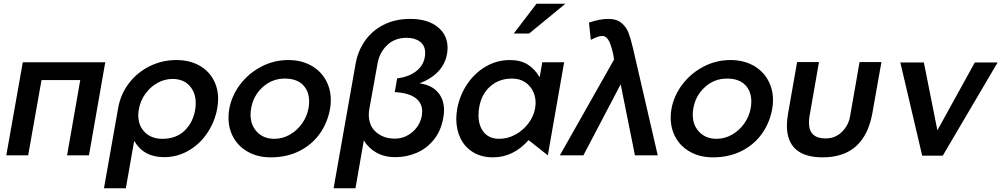

<svg xmlns="http://www.w3.org/2000/svg" viewBox="-20 -838 5403 1036"><path d="M103 -502 14 0H132L204 -406H413L342 0H460L548 -502Z M1034 -252Q1036 -262 1036 -282Q1036 -339 1002.5 -375.5Q969 -412 911 -412Q868 -412 829.5 -390.5Q791 -369 764 -331.5Q737 -294 729 -247Q726 -232 726 -217Q726 -160 761.5 -124.5Q797 -89 856 -89Q932 -89 978 -135Q1024 -181 1034 -252ZM931 -514Q998 -514 1049 -488Q1100 -462 1128.5 -414Q1157 -366 1157 -303Q1157 -282 1152 -252Q1139 -181 1099 -121Q1059 -61 998 -25.5Q937 10 865 10Q755 10 704 -78L659 178H541L617 -252Q630 -329 675.5 -388.5Q721 -448 788 -481Q855 -514 931 -514Z M1761 -252Q1765 -273 1765 -298Q1765 -359 1736.5 -408.5Q1708 -458 1656 -486Q1604 -514 1535 -514Q1458 -514 1390 -478.5Q1322 -443 1276 -382.5Q1230 -322 1217 -250Q1213 -229 1213 -203Q1213 -142 1241 -93.5Q1269 -45 1321 -17Q1373 11 1441 11Q1528 11 1596 -23.5Q1664 -58 1706 -117.5Q1748 -177 1761 -252ZM1648 -291Q1648 -270 1644 -251Q1636 -208 1609 -170.5Q1582 -133 1543 -111Q1504 -89 1460 -89Q1403 -89 1367.5 -125.5Q1332 -162 1332 -219Q1332 -236 1335 -252Q1346 -321 1397 -367.5Q1448 -414 1516 -414Q1581 -414 1614.5 -380Q1648 -346 1648 -291Z M1970 -219Q1970 -158 2010.5 -124Q2051 -90 2110 -90Q2163 -90 2204.5 -125Q2246 -160 2256 -213Q2258 -229 2258 -237Q2258 -283 2221 -310Q2184 -337 2110 -341L2123 -415Q2193 -424 2233.5 -460.5Q2274 -497 2274 -553Q2274 -592 2246.5 -613Q2219 -634 2174 -634Q2110 -634 2068.5 -594Q2027 -554 2017 -494L1973 -251Q1970 -235 1970 -219ZM2113 10Q2055 10 2012 -14Q1969 -38 1943 -80L1898 178H1780L1899 -495Q1911 -563 1949.5 -618Q1988 -673 2050.5 -704.5Q2113 -736 2193 -736Q2287 -736 2341 -693Q2395 -650 2395 -580Q2395 -564 2392 -547Q2373 -439 2244 -388Q2307 -380 2341.5 -341.5Q2376 -303 2376 -243Q2376 -222 2372 -203Q2360 -133 2321.5 -85Q2283 -37 2228.5 -13.5Q2174 10 2113 10Z M2742 -414Q2800 -414 2835 -376Q2870 -338 2870 -282Q2870 -267 2867 -252Q2859 -209 2830.5 -171.5Q2802 -134 2760.5 -111.5Q2719 -89 2674 -89Q2620 -89 2591 -124Q2562 -159 2562 -216Q2562 -241 2566 -261Q2579 -332 2626.5 -373Q2674 -414 2742 -414ZM3024 -502H2906L2892 -421Q2865 -467 2826.5 -490.5Q2788 -514 2732 -514Q2660 -514 2599.5 -478Q2539 -442 2499.5 -382Q2460 -322 2447 -251Q2442 -221 2442 -197Q2442 -138 2465 -91Q2488 -44 2533 -16.5Q2578 11 2640 11Q2750 11 2832 -82L2936 0ZM2752 -657H2835L3031 -818H2875Z M3001 0H3128L3329 -383L3406 0H3529L3395 -580Q3383 -631 3371 -662Q3359 -693 3333 -714.5Q3307 -736 3263 -736Q3216 -736 3158 -716L3168 -623Q3208 -644 3230 -644Q3258 -644 3274 -598Q3290 -552 3293 -517V-516Z M4147 -252Q4151 -273 4151 -298Q4151 -359 4122.5 -408.5Q4094 -458 4042 -486Q3990 -514 3921 -514Q3844 -514 3776 -478.5Q3708 -443 3662 -382.5Q3616 -322 3603 -250Q3599 -229 3599 -203Q3599 -142 3627 -93.5Q3655 -45 3707 -17Q3759 11 3827 11Q3914 11 3982 -23.5Q4050 -58 4092 -117.5Q4134 -177 4147 -252ZM4034 -291Q4034 -270 4030 -251Q4022 -208 3995 -170.5Q3968 -133 3929 -111Q3890 -89 3846 -89Q3789 -89 3753.5 -125.5Q3718 -162 3718 -219Q3718 -236 3721 -252Q3732 -321 3783 -367.5Q3834 -414 3902 -414Q3967 -414 4000.5 -380Q4034 -346 4034 -291Z M4618 -503 4567 -211Q4558 -160 4522 -125.5Q4486 -91 4435 -91Q4345 -91 4345 -176Q4345 -192 4348 -211L4399 -503H4281L4232 -224Q4226 -190 4226 -160Q4226 -75 4274.5 -32Q4323 11 4419 11Q4644 11 4687 -227L4736 -503Z M5363 -501H5240L5038 -135L4965 -501H4838L4956 2H5067Z"/></svg>

Font: Geom Medium
Style: Italic
Weight: 500
Italic angle: -10°
Version: Version 1.102